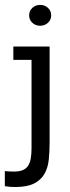

<svg xmlns="http://www.w3.org/2000/svg" viewBox="-49 -583 285 783"><path d="M-29.3 114.7Q-18.1 115.7 -9.8 116.2Q-1.5 116.7 8.3 116.7Q28.8 116.7 42.5 111.3Q56.2 106 64.5 94.5Q72.8 83 76.2 64.9Q79.6 46.9 79.6 21V-338.9H5.4V-393.1H153.3V-2Q153.3 35.2 149.9 67.9Q146.5 100.6 132.8 125.2Q119.1 149.9 91.3 164.6Q63.5 179.2 15.1 179.7Q2.9 179.7 -7.3 179Q-17.6 178.2 -29.3 176.3ZM69.8 -520.5Q69.8 -538.6 82.8 -550.8Q95.7 -563 114.7 -563Q133.8 -563 146.7 -550.8Q159.7 -538.6 159.7 -520.5Q159.7 -502.4 146.7 -490.2Q133.8 -478 114.7 -478Q95.7 -478 82.8 -490.2Q69.8 -502.4 69.8 -520.5Z"/></svg>

Font: Rokkitt
Style: Regular
Weight: 400
Version: Version 1.2; ttfautohint (v1.5) -l 7 -r 28 -G 50 -x 13 -D la